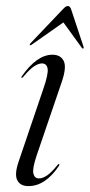

<svg xmlns="http://www.w3.org/2000/svg" viewBox="-20 -623 304 651"><path d="M112 -18Q123.5 -18 138.2 -27.2Q153 -36.5 175 -63.5Q178.5 -68 180.5 -67Q182.5 -65.5 179.5 -60Q133.5 8 76.5 8Q48.5 8 38.5 -12Q28.5 -32 43 -74.5L126 -319Q144.5 -372 141.5 -390Q138.5 -408 122 -408Q111.5 -408 96.5 -398.8Q81.5 -389.5 58.5 -362Q55.5 -358 53 -359.5Q51.5 -360.5 54 -364.5Q105 -437.5 158 -437.5Q185 -437.5 195.8 -416.8Q206.5 -396 190 -347L104.5 -96.5Q89 -50.5 93.2 -34.2Q97.5 -18 112 -18ZM262.5 -458.7Q260.8 -456.8 257.7 -460.5L195 -547L86.8 -471.1Q82 -468.4 80.9 -470Q80.2 -472 83.4 -476.3L193.6 -592.1Q203.5 -603.1 210.4 -602.6Q217.8 -602.2 221.5 -590.4L263 -465.2Q264.7 -460.6 262.5 -458.7Z"/></svg>

Font: Fraunces 144pt Light
Style: Italic
Weight: 300
Italic angle: -16°
Version: Version 1.000;[0bf87f6ff]